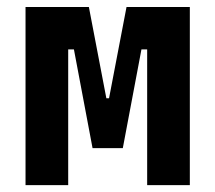

<svg xmlns="http://www.w3.org/2000/svg" viewBox="-20 -538 626 558"><path d="M284.7 -107.4 291 -252.4H296.9L347.7 -517.6H423.3V-394.5H391.1L336.9 -107.4ZM54.2 0V-517.6H178.2V0ZM249 -107.4 194.8 -394.5H162.6V-517.6H238.3L289.1 -252.4H293L298.8 -107.4ZM407.7 0V-517.6H531.7V0Z"/></svg>

Font: Cascadia Mono PL
Style: Regular
Weight: 400
Monospace: yes
Designer: Aaron Bell
Foundry: Saja Typeworks
Version: Version 2102.003